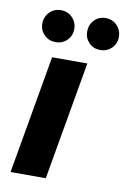

<svg xmlns="http://www.w3.org/2000/svg" viewBox="-82 -755 533 805"><g transform="rotate(10 185.0 -352.5)"><path d="M21 0 109 -504H259L171 0ZM112 -569Q83 -569 63.5 -588.5Q44 -608 44 -636Q44 -665 63.5 -685Q83 -705 112 -705Q141 -705 160.5 -685Q180 -665 180 -636Q180 -608 160.5 -588.5Q141 -569 112 -569ZM302 -569Q273 -569 254 -588.5Q235 -608 235 -636Q235 -665 254 -685Q273 -705 302 -705Q331 -705 350.5 -685Q370 -665 370 -636Q370 -608 350.5 -588.5Q331 -569 302 -569Z"/></g></svg>

Font: DM Sans Black
Style: Italic
Weight: 900
Italic angle: -10°
Designer: Colophon Foundry, Jonny Pinhorn
Foundry: Colophon Foundry
Version: Version 4.004;gftools[0.9.30]